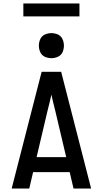

<svg xmlns="http://www.w3.org/2000/svg" viewBox="-20 -1082 590 1102"><path d="M47 0 219 -670H331L503 0H402L380 -94H170L148 0ZM360 -180 297 -447Q291 -470 285.5 -493Q280 -516 275 -539Q270 -516 264.5 -493Q259 -470 253 -447L190 -180ZM275 -748Q261 -748 246.5 -752.5Q232 -757 222 -767Q212 -777 207.5 -791.5Q203 -806 203 -820Q203 -834 207.5 -848.5Q212 -863 222 -873Q232 -883 246.5 -887.5Q261 -892 275 -892Q289 -892 303.5 -887.5Q318 -883 328 -873Q338 -863 342.5 -848.5Q347 -834 347 -820Q347 -806 342.5 -791.5Q338 -777 328 -767Q318 -757 303.5 -752.5Q289 -748 275 -748ZM114 -988V-1062H436V-988Z"/></svg>

Font: Lode Dark Term
Style: Bold
Weight: 700
Monospace: yes
Designer: Belleve Invis
Foundry: Belleve Invis
Version: Version 29.2.0